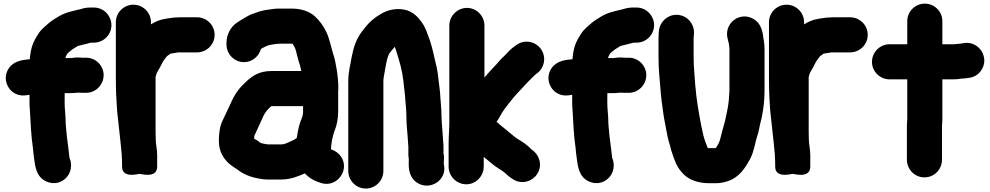

<svg xmlns="http://www.w3.org/2000/svg" viewBox="-20 -817 5584 1083"><path d="M344.5 -238C344.5 -242.9 344.8 -291.6 344.9 -291.6C345.6 -291.6 347 -291.5 348 -291.5H377C396.6 -291.5 410.3 -294.2 420.5 -294.5C426.8 -294 435.9 -293.5 443 -293.5H466C520.9 -293.5 564.5 -339.6 564.5 -393C564.5 -447 520 -491.5 466 -491.5H443C440.1 -491.5 436.6 -491.7 432.7 -492.2C409.6 -495.1 389 -489.5 377 -489.5H348.4C350.8 -498.2 354.5 -506 360.5 -515.2C363.7 -519 369.1 -523.4 380.1 -532.2C388.9 -539.9 402.5 -547.2 419.2 -557.8C437.8 -563.3 466 -568.4 492.8 -576.5H510C564 -576.5 608.5 -621 608.5 -675C608.5 -728.4 564.9 -774.5 510 -774.5H486C459.8 -774.5 439.7 -766.8 425.9 -763.4C386.7 -753.6 350 -747.7 310.7 -724.2C290.2 -711.9 273.7 -702.3 252.2 -684.1C234.4 -667.8 212.5 -652.4 196.1 -625.7L179.7 -599C161.7 -567.1 153.9 -537.8 149.7 -499.8L148.2 -482.9C115.2 -479.5 62.6 -476.9 31.7 -434.6C-3.3 -386.8 13.4 -325.9 53.4 -296.7C88 -271.4 124 -278.8 146.5 -282.2V-238C146.5 -223.6 147.1 -210 148.6 -195.1C152.6 -126.4 155.2 -50.1 165.8 18C168.1 39.2 168.4 54.9 172.9 80.7C178.1 119.4 184.1 181.2 241.2 206.7C326 244.6 409.2 160.7 371.7 72C367.7 33.2 363 -5.1 357.3 -45.4L353.3 -88.4C352.2 -101.2 350.5 -113.7 350.5 -125C350.5 -166.1 344.5 -201.7 344.5 -238Z M633.5 -692V-372C633.5 -310 636.2 -248.2 640.7 -190.3C648.3 -126.9 653.3 -68.6 660.8 -6.5C665.3 31.7 668.5 74.2 668.5 109V123C668.5 191.6 761.7 163.5 767 163.5C772.9 163.5 866.5 191.6 866.5 123V59C866.5 21.6 858.5 -1.8 858.5 -27.7C857.8 -46.2 857.5 -62 857.5 -80V-382.6C858.1 -385.4 861.8 -396.2 864.4 -405.8C878.6 -429.5 885.7 -442.6 899.1 -469.4C904.5 -478.9 909.7 -484 921.6 -499.9C931.3 -506.8 940.6 -513.9 941.8 -514.5C942.1 -514.6 973.3 -519.4 986.1 -521.5H1091C1145.6 -521.5 1190.5 -565.5 1190.5 -620.5C1190.5 -675.5 1145.6 -719.5 1091 -719.5H996C988 -719.5 981.5 -719.2 973.1 -718.5C965.6 -718.4 956.2 -717.6 947.4 -716.1L932.3 -714.2C925.7 -713.4 921.7 -712 914.1 -711.2C880 -705.9 854.2 -693.9 831.5 -679.7V-692C831.5 -746.5 786.6 -790.5 732.5 -790.5C678.5 -790.5 633.5 -746.5 633.5 -692Z M1888.5 -317C1888.5 -353.5 1884.8 -391.6 1878.9 -426.4C1874.1 -452.9 1869.2 -487.5 1858.1 -516.3C1855 -524.5 1851 -543.9 1846.1 -561.3L1837.9 -589.7C1833.8 -602.9 1831.4 -611.9 1827.3 -621.2L1819.2 -639.4C1804.7 -671.4 1779.4 -703.8 1754.9 -726C1721.7 -754.8 1676.4 -768.5 1626 -768.5H1563C1551.5 -768.5 1537.8 -768.9 1525.7 -767.1C1492.9 -762.4 1460.2 -760 1425.5 -746C1410.7 -740.7 1392.6 -735.8 1371.8 -723.2L1358.8 -715.8C1345.6 -708.5 1325.8 -695.3 1315.2 -688.2C1283.2 -666.9 1257.5 -624.2 1257.5 -575V-566C1257.5 -512.6 1301.1 -466.5 1356 -466.5C1404.1 -466.5 1440.4 -500.3 1452 -541.1L1469.5 -550.8C1481.2 -556.6 1495.2 -562.6 1505 -564C1525 -567.6 1542.2 -570.5 1561 -570.5H1626C1627.6 -570.5 1628.5 -570.2 1630.2 -569.9C1634.3 -564.6 1638.7 -556.8 1644.7 -544.7C1652.9 -523.5 1657.8 -488.1 1671.2 -451.8L1675.5 -434.5C1676.7 -429 1678.1 -422.6 1679.4 -416.5H1513C1443.6 -416.5 1405.7 -390.7 1369.7 -357.7C1334.2 -325.3 1309 -293.9 1288 -248.8L1276.2 -223.2C1261.8 -194.3 1247.6 -161 1234.5 -134.8C1219.4 -104.7 1214.5 -61 1214.5 -21C1214.5 35.8 1240 77.5 1272.3 106.2C1291.4 122.7 1311.2 132.8 1320.6 140.3C1353.3 166.4 1394.9 182.5 1439.7 190L1456.5 192.9C1465.5 194.5 1475.9 195.5 1486 195.5H1567C1619.6 195.5 1660.4 177.6 1699.8 161.1C1724.4 188.5 1757.7 205.8 1793.6 216C1853.6 233.5 1903.3 192.1 1916 148.5C1933.7 87.7 1892.7 38.7 1847.5 25.7V14.5C1848 10.2 1848.2 8.8 1848.4 2.2C1849.8 -4.6 1851.5 -12.9 1851.5 -21C1857.5 -42.1 1859.4 -59 1865.7 -74.9C1880 -109.6 1887.5 -146.6 1887.5 -191V-304C1887.5 -307.3 1888.5 -312.8 1888.5 -317ZM1689.5 -218.5V-182.3L1687.9 -169.5C1686.8 -162.9 1684.9 -156.4 1681.7 -149.2C1666.8 -115.6 1659.8 -77.5 1654.1 -39L1643.4 -31.4C1634.6 -26.1 1630.3 -24.7 1622.3 -21C1598.7 -10.2 1584.9 -2.5 1567 -2.5H1492C1490.2 -2.5 1487.9 -2.7 1486.3 -3L1469.5 -5.9C1462.1 -7.2 1450.1 -9.9 1445.4 -13.6C1436.7 -22.2 1425.9 -27.8 1413.5 -34.9C1413.6 -40.9 1414.1 -48.4 1414.8 -51.9C1415.4 -52.9 1416 -54.1 1416.5 -55.2C1427.6 -81.3 1443.3 -110.8 1456.4 -142L1465.8 -162.8C1476.9 -184.7 1481.6 -190.5 1502.2 -211.2C1504.8 -213.3 1507.6 -215.6 1511.1 -218.5Z M2283.5 11.2V53C2283.5 62.6 2284.3 71.5 2286.1 81.7C2285.7 86.6 2285.5 91.8 2285.5 97V112C2285.5 150.5 2296.5 188.7 2330.7 212.4C2403.6 262.7 2505.5 198.7 2483.5 109.6V97C2483.5 86.8 2486.5 68.5 2481.5 47.4V7C2481.5 6.5 2481.5 5.7 2481.5 5C2479 -41.7 2475 -77 2472.4 -120.1L2470.5 -155C2470.5 -167.3 2470.1 -182.2 2469.4 -193.4L2467.4 -223.5C2466.8 -233.5 2465.2 -244.5 2464.5 -259.6C2462.6 -308.6 2455.2 -344.5 2451.3 -387C2446.5 -425.4 2440.7 -451.2 2431.5 -486.8C2421.8 -530.2 2411.5 -575.7 2393.9 -618.7C2384.7 -643.2 2377 -668.1 2355.9 -695.6C2336.3 -722.2 2307.3 -753.7 2260.1 -762.8C2210.4 -772.4 2164.7 -759 2132.3 -740.5C2111.7 -728.5 2099.9 -721.1 2079.2 -703.6C2050.9 -679.6 2039.8 -661.5 2021.6 -639.3C1987.8 -595 1974.4 -549.2 1963.1 -492.6C1956.9 -453.2 1944.5 -412.8 1944.5 -359V147C1944.5 201.6 1988.5 246.5 2043.5 246.5C2098.5 246.5 2142.5 201.6 2142.5 147V-359C2142.5 -367.5 2143.2 -374.7 2144.8 -383C2154.7 -437.1 2161.2 -491.4 2177 -517.3C2188.3 -530.2 2197.7 -543.3 2206.8 -552.8C2211 -542 2214.3 -532.8 2218.1 -519.3C2233.9 -469.4 2248.7 -418.5 2254.7 -365.2C2258.6 -323.1 2264.6 -289.4 2266.6 -249.5C2269.9 -209.3 2272.5 -188.6 2272.5 -152C2272.5 -115.7 2277 -78.5 2279.5 -45.6C2279.9 -31.1 2281.5 -22.8 2281.5 -18C2281.5 -8.1 2282.6 -2.3 2283.5 11.2Z M2510.5 -6V123C2510.5 177.2 2555.7 222.5 2610 222.5C2664.9 222.5 2708.5 176.4 2708.5 123V67.9C2719.7 77.3 2726.8 83.7 2739.5 93.3L2752.5 104.3C2777.4 126.1 2801.4 137.7 2820.9 152.3C2834.2 161.8 2846 177.5 2872.8 193.6C2923.4 226.6 2982.8 205.5 3009.2 165.8C3043.7 114 3020.5 53.3 2978.9 26.9C2955.9 1.5 2925 -18.8 2894.7 -36.4C2879.4 -47.9 2866.8 -58 2851.3 -71.6L2833.4 -86.3C2816.6 -99.4 2799.5 -113.5 2781.1 -129.7C2786.6 -138 2793.2 -147.5 2801.3 -162.8C2814.6 -189.3 2841.6 -223.4 2863.4 -250.7C2884.3 -277.3 2904.3 -297.3 2929.5 -324.5C2947.9 -344.3 2946.3 -343.3 2955.5 -352.5L2974.5 -371.5C2985.6 -382.6 2986.7 -384.4 3000.7 -396.9L3012 -405.4C3053 -438.2 3063.3 -500.2 3027.9 -544.8C2996.3 -584.6 2935.4 -596.6 2888.9 -560.5L2877.5 -552C2860.3 -539.1 2847.6 -526.4 2832.7 -509.8L2821.7 -498.7C2813.1 -491.4 2806 -484.6 2797.8 -474.6C2788.5 -463.4 2773.4 -446.4 2760.5 -433.5C2752.1 -425.2 2746.3 -417.4 2738 -409C2728.2 -398.5 2721.2 -390.3 2712.5 -379.7V-673C2712.5 -726.4 2668.9 -772.5 2614 -772.5C2559.8 -772.5 2514.5 -727.3 2514.5 -673V-128C2514.5 -89 2510.5 -46.4 2510.5 -6Z M3405.5 -238C3405.5 -242.9 3405.8 -291.6 3405.9 -291.6C3406.6 -291.6 3408 -291.5 3409 -291.5H3438C3457.6 -291.5 3471.3 -294.2 3481.5 -294.5C3487.8 -294 3496.9 -293.5 3504 -293.5H3527C3581.9 -293.5 3625.5 -339.6 3625.5 -393C3625.5 -447 3581 -491.5 3527 -491.5H3504C3501.1 -491.5 3497.6 -491.7 3493.7 -492.2C3470.6 -495.1 3450 -489.5 3438 -489.5H3409.4C3411.8 -498.2 3415.5 -506 3421.5 -515.2C3424.7 -519 3430.1 -523.4 3441.1 -532.2C3449.9 -539.9 3463.5 -547.2 3480.2 -557.8C3498.8 -563.3 3527 -568.4 3553.8 -576.5H3571C3625 -576.5 3669.5 -621 3669.5 -675C3669.5 -728.4 3625.9 -774.5 3571 -774.5H3547C3520.8 -774.5 3500.7 -766.8 3486.9 -763.4C3447.7 -753.6 3411 -747.7 3371.7 -724.2C3351.2 -711.9 3334.7 -702.3 3313.2 -684.1C3295.4 -667.8 3273.5 -652.4 3257.1 -625.7L3240.7 -599C3222.7 -567.1 3214.9 -537.8 3210.7 -499.8L3209.2 -482.9C3176.2 -479.5 3123.6 -476.9 3092.7 -434.6C3057.7 -386.8 3074.4 -325.9 3114.4 -296.7C3149 -271.4 3185 -278.8 3207.5 -282.2V-238C3207.5 -223.6 3208.1 -210 3209.6 -195.1C3213.6 -126.4 3216.2 -50.1 3226.8 18C3229.1 39.2 3229.4 54.9 3233.9 80.7C3239.1 119.4 3245.1 181.2 3302.2 206.7C3387 244.6 3470.2 160.7 3432.7 72C3428.7 33.2 3424 -5.1 3418.3 -45.4L3414.3 -88.4C3413.2 -101.2 3411.5 -113.7 3411.5 -125C3411.5 -166.1 3405.5 -201.7 3405.5 -238Z M3732.3 -710.1C3712.5 -693.4 3699.9 -670.6 3696.7 -643.9L3695.6 -632C3694.8 -621.2 3694.5 -613.1 3694.5 -605V-496C3694.5 -427.5 3699 -393.3 3704.6 -325.4C3707.9 -272.1 3715.9 -216.5 3721.9 -174.8C3726.3 -142 3736.3 -99 3741 -69.7C3746.9 -36.7 3752.4 -18.2 3759.9 6.1L3765.8 29.8C3769.9 43.7 3773.4 54.1 3777.9 66.2C3788.1 93.4 3797.3 121.9 3823 151.8C3859.3 197.3 3916.6 216.5 3981 216.5H4019C4046.4 216.5 4067.7 210 4085.3 204.8C4152.9 182.2 4184.5 127.1 4209.8 82.2C4234 38.1 4240.2 -19.2 4252.2 -52.2C4259.9 -73.3 4266.3 -116.1 4270.8 -131C4277.9 -153.9 4279.5 -173.2 4283.9 -195.2C4290.8 -236.9 4292.5 -280.2 4292.5 -323V-536C4292.5 -555.1 4291.4 -571.2 4288.9 -585.5L4286.1 -601.3C4281.9 -638.4 4273.5 -687.6 4226.3 -712.2C4172.3 -740.5 4114.9 -715.2 4092 -670.7C4080.8 -649.1 4077.4 -622.6 4085 -596.5C4087.4 -588.2 4088.7 -580.8 4091.1 -571.2L4092.8 -557.3C4093.4 -552.7 4093.8 -549.1 4094.5 -544.4V-303.5C4092.4 -276.8 4091.5 -249 4088 -227.9L4084.2 -203.4C4077.8 -176.9 4071.1 -136 4064.3 -115.5C4056.3 -90 4048 -53.3 4041 -27.5C4034.7 -7.7 4028.7 0.6 4017.4 18.5H3976.2C3976.2 18.5 3974.9 18.2 3972.4 17.7C3969.9 11.9 3966.2 2.9 3962.9 -5.7C3949.8 -38.4 3944.5 -64.4 3935.8 -106.4C3920.8 -184.5 3909 -250.7 3901.4 -339.7C3897.4 -406.4 3892.5 -437.2 3892.5 -496V-605C3892.5 -606.3 3892.6 -608.2 3893.3 -614L3894.4 -625.8C3896.5 -652.3 3888 -677.7 3871.4 -697.9C3837.9 -738.5 3775.8 -746.9 3732.3 -710.1Z M4317.5 -692V-372C4317.5 -310 4320.2 -248.2 4324.7 -190.3C4332.3 -126.9 4337.3 -68.6 4344.8 -6.5C4349.3 31.7 4352.5 74.2 4352.5 109V123C4352.5 191.6 4445.7 163.5 4451 163.5C4456.9 163.5 4550.5 191.6 4550.5 123V59C4550.5 21.6 4542.5 -1.8 4542.5 -27.7C4541.8 -46.2 4541.5 -62 4541.5 -80V-382.6C4542.1 -385.4 4545.8 -396.2 4548.4 -405.8C4562.6 -429.5 4569.7 -442.6 4583.1 -469.4C4588.5 -478.9 4593.7 -484 4605.6 -499.9C4615.3 -506.8 4624.6 -513.9 4625.8 -514.5C4626.1 -514.6 4657.3 -519.4 4670.1 -521.5H4775C4829.6 -521.5 4874.5 -565.5 4874.5 -620.5C4874.5 -675.5 4829.6 -719.5 4775 -719.5H4680C4672 -719.5 4665.5 -719.2 4657.1 -718.5C4649.6 -718.4 4640.2 -717.6 4631.4 -716.1L4616.3 -714.2C4609.7 -713.4 4605.7 -712 4598.1 -711.2C4564 -705.9 4538.2 -693.9 4515.5 -679.7V-692C4515.5 -746.5 4470.6 -790.5 4416.5 -790.5C4362.5 -790.5 4317.5 -746.5 4317.5 -692Z M5097.5 -698V-567.5H4998C4943.1 -567.5 4898.5 -522.4 4898.5 -468C4898.5 -413 4943.9 -369.5 4998 -369.5H5097.5V-142C5097.5 -136.8 5095.5 -124.1 5095.5 -110V84C5095.5 138.6 5139.5 183.5 5194.5 183.5C5249.5 183.5 5293.5 138.6 5293.5 84V-110C5293.5 -114.5 5295.5 -127.3 5295.5 -142V-369.5H5356C5372.2 -369.5 5386 -370.4 5401.9 -373.5C5412.4 -373.6 5425.2 -374.5 5438.1 -376.8C5472.5 -379.9 5496.9 -394.3 5514.4 -419.7C5564.2 -491.9 5501.7 -588.1 5416.6 -573.9L5405.3 -571.9C5391.5 -569.4 5373.3 -568.9 5362.6 -567.5H5295.5V-698C5295.5 -752.5 5250.6 -796.5 5196.5 -796.5C5142.5 -796.5 5097.5 -752.5 5097.5 -698Z"/></svg>

Font: Smoothie
Style: ExBd
Weight: 800
Foundry: Cannot Into Space Fonts
Version: Version 0.8